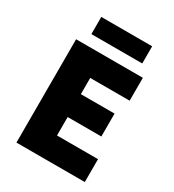

<svg xmlns="http://www.w3.org/2000/svg" viewBox="-196 -935 948 1046"><g transform="rotate(30 278.0 -412.0)"><path d="M72 0V-650H492V-506H244V-404H456V-260H244V-144H502V0ZM130 -716V-824H450V-716Z"/></g></svg>

Font: Mada Black
Style: Regular
Weight: 900
Designer: Khaled Hosny
Version: Version 1.5